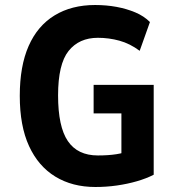

<svg xmlns="http://www.w3.org/2000/svg" viewBox="-20 -736 705 767"><path d="M361 11Q269 11 201 -30.5Q133 -72 96 -152.5Q59 -233 59 -353Q59 -472 94.5 -552.5Q130 -633 198 -674.5Q266 -716 360 -716Q405 -716 445.5 -708.5Q486 -701 520.5 -686.5Q555 -672 579 -648L538 -533Q499 -562 457 -573.5Q415 -585 371 -585Q296 -585 254 -532.5Q212 -480 212 -355Q212 -230 251 -172.5Q290 -115 371 -115Q413 -115 445 -120Q477 -125 507 -137L465 -95V-283H354V-397H594V-38Q565 -23 527 -12Q489 -1 447 5Q405 11 361 11Z"/></svg>

Font: Nunito Sans 7pt Condensed ExtraBold
Style: Regular
Weight: 800
Width: 3
Designer: Vernon Adams
Foundry: Vernon Adams
Version: Version 3.101;gftools[0.9.27]